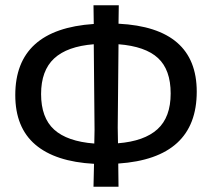

<svg xmlns="http://www.w3.org/2000/svg" viewBox="-20 -687 806 729"><path d="M727 -339Q727 -86 429 -66L430 22H335L337 -65Q190 -73 114 -138Q38 -203 38 -326Q38 -576 336 -596L335 -667H431L430 -597Q727 -582 727 -339ZM428 -143Q528 -151 578 -196.5Q628 -242 628 -332Q628 -422 580 -466.5Q532 -511 430 -519L427 -203ZM136 -330Q136 -240 185.5 -195Q235 -150 338 -142L339 -194L336 -519Q235 -511 185.5 -465Q136 -419 136 -330Z"/></svg>

Font: Alegreya Sans SC Medium
Style: Regular
Weight: 500
Designer: Juan Pablo del Peral
Foundry: Huerta Tipografica
Version: Version 2.001;PS 002.001;hotconv 1.0.88;makeotf.lib2.5.64775